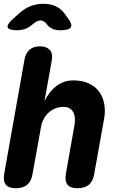

<svg xmlns="http://www.w3.org/2000/svg" viewBox="-29 -985 649 1015"><path d="M188 -315 143 -65Q137 -27 115 -8.5Q93 10 55 10Q17 10 2 -8.5Q-13 -27 -7 -65L100 -667Q106 -704 127 -722Q148 -740 182 -740Q216 -740 233.5 -722Q251 -704 245 -667L206 -450Q232 -503 271 -531.5Q310 -560 358 -560Q406 -560 440.5 -544Q475 -528 495 -500.5Q515 -473 522 -435.5Q529 -398 521 -355L469 -65Q463 -27 441 -8.5Q419 10 381 10Q343 10 328 -8.5Q313 -27 319 -65L365 -325Q368 -342 367 -359Q366 -376 359.5 -389.5Q353 -403 340.5 -411.5Q328 -420 307 -420Q284 -420 264 -412Q244 -404 228 -389.5Q212 -375 202 -356Q192 -337 188 -315ZM62 -825Q16 -825 11.5 -841Q7 -857 45 -890L73 -915Q102 -941 133.5 -953Q165 -965 200 -965Q235 -965 263 -953Q291 -941 311 -915L329 -890Q355 -857 345.5 -841Q336 -825 290 -825Q267 -825 249 -832.5Q231 -840 218 -857L217 -859Q202 -877 185 -877Q168 -877 147 -859L144 -857Q125 -840 105 -832.5Q85 -825 62 -825Z"/></svg>

Font: Maple Mono NL ExtraBold
Style: Italic
Weight: 800
Italic angle: -10°
Monospace: yes
Designer: subframe7536
Version: Version 7.000